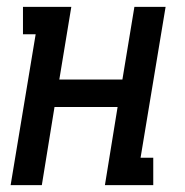

<svg xmlns="http://www.w3.org/2000/svg" viewBox="-20 -540 540 560"><path d="M11 0 84 -440H47V-520H188L153 -308H337L372 -520H463L390 -80H427V0H286L323 -228H139L102 0Z"/></svg>

Font: Iosevka Curly Slab Medium
Style: Italic
Weight: 500
Italic angle: -9°
Monospace: yes
Designer: Belleve Invis
Foundry: Belleve Invis
Version: Version 22.1.2; ttfautohint (v1.8.4)